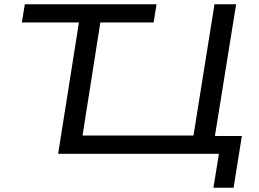

<svg xmlns="http://www.w3.org/2000/svg" viewBox="-20 -725 1223 905"><path d="M986 160 1012 0H254L352 -619H83L97 -705H718L704 -619H453L369 -86H892L991 -705H1093L993 -84H1120L1081 160Z"/></svg>

Font: Nunito Sans 7pt Expanded
Style: Italic
Weight: 400
Width: 7
Italic angle: -9°
Designer: Vernon Adams
Foundry: Vernon Adams
Version: Version 3.101;gftools[0.9.27]